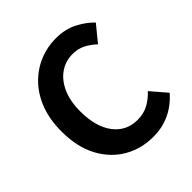

<svg xmlns="http://www.w3.org/2000/svg" viewBox="-204 -902 1063 1063"><g transform="rotate(-45 328.0 -370.0)"><path d="M392 14Q299 14 222.5 -30Q146 -74 100 -159Q54 -244 54 -367Q54 -459 81 -530.5Q108 -602 156 -652Q204 -702 266 -728Q328 -754 398 -754Q469 -754 524 -725.5Q579 -697 615 -659L538 -565Q510 -592 476.5 -609.5Q443 -627 401 -627Q345 -627 301 -596.5Q257 -566 231.5 -509Q206 -452 206 -372Q206 -251 258 -182.5Q310 -114 398 -114Q446 -114 483.5 -134.5Q521 -155 550 -187L629 -95Q583 -42 524 -14Q465 14 392 14Z"/></g></svg>

Font: Source Han Sans TC
Style: Bold
Weight: 700
Designer: Ryoko NISHIZUKA Ë•øÂ°öÊ∂ºÂ≠ê (kana, bopomofo & ideographs); Paul D. Hunt (Latin, Greek & Cyrillic); Sandoll Communicatio
Foundry: Adobe
Version: Version 2.004;hotconv 1.0.118;makeotfexe 2.5.65603